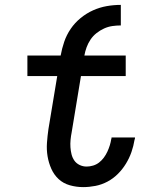

<svg xmlns="http://www.w3.org/2000/svg" viewBox="-20 -757 640 785"><path d="M320 8Q292 8 265.5 0.5Q239 -7 220 -24.5Q201 -42 190 -66.5Q179 -91 174.5 -118Q170 -145 172 -173Q174 -201 178 -229L214 -446H92V-530H228Q233 -558 242.5 -586Q252 -614 269 -639Q286 -664 310 -683.5Q334 -703 361 -715Q388 -727 416.5 -732Q445 -737 474 -737V-653Q457 -653 439.5 -650.5Q422 -648 405.5 -640.5Q389 -633 374.5 -621.5Q360 -610 350 -595Q340 -580 334 -563.5Q328 -547 325 -530H494V-446H311L273 -216Q270 -201 268.5 -185.5Q267 -170 268 -155Q269 -140 272.5 -126Q276 -112 284 -100.5Q292 -89 305.5 -82.5Q319 -76 334 -76Q347 -76 360.5 -80Q374 -84 385 -92.5Q396 -101 404.5 -112.5Q413 -124 419 -137Q425 -150 429 -163Q433 -176 435 -189Q436 -190 436 -191.5Q436 -193 436 -195H532Q532 -192 531.5 -189.5Q531 -187 530 -185Q526 -160 517.5 -135.5Q509 -111 495 -88Q481 -65 462 -46Q443 -27 419.5 -14.5Q396 -2 370.5 3Q345 8 320 8Z"/></svg>

Font: Iosevka Curly Slab MdExObl
Style: Regular
Weight: 500
Width: 7
Italic angle: -9°
Monospace: yes
Designer: Belleve Invis
Foundry: Belleve Invis
Version: Version 11.1.0; ttfautohint (v1.8.3)